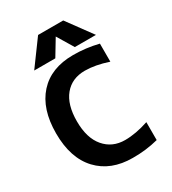

<svg xmlns="http://www.w3.org/2000/svg" viewBox="-228 -1083 1091 1215"><g transform="rotate(-30 317.0 -475.0)"><path d="M564.5 -141.6V-10.7Q473.6 12.7 377.9 11.7Q218.8 11.7 126.5 -86.4Q34.2 -184.6 34.2 -365.2Q34.2 -543 123.5 -642.1Q212.9 -741.2 375 -741.2Q467.8 -741.2 558.6 -718.8V-586.9Q464.8 -618.2 389.6 -618.2Q294.9 -618.2 240.7 -552.7Q186.5 -487.3 186.5 -365.2Q186.5 -243.2 243.2 -176.8Q299.8 -110.4 392.6 -110.4Q470.7 -110.4 564.5 -141.6ZM338.9 -897.5 267.6 -779.3H113.3L247.1 -961.9H430.7L564.5 -779.3H410.2Z"/></g></svg>

Font: Gen Shin Gothic Bold
Style: Bold
Weight: 700
Designer: [Source Han Sans]
Ryoko NISHIZUKA  (kana & ideographs); Paul D. Hunt (Latin, Greek & Cyrillic); Wenlong ZHANG  (bopomofo
Version: Version 1.002.20150607